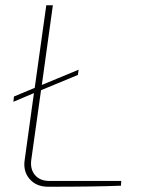

<svg xmlns="http://www.w3.org/2000/svg" viewBox="-20 -710 541 730"><path d="M441 -22 440 -4Q347 0 163 0Q118 0 92.5 -29.5Q67 -59 74 -103L109 -356L31 -323L33 -343L112 -376L156 -690H181L139 -387L279 -445L276 -425L136 -367L99 -103Q94 -67 113 -44.5Q132 -22 168 -22Z"/></svg>

Font: Exo 2.0 Thin
Style: Italic
Weight: 250
Italic angle: -8°
Designer: Natanael Gama
Version: Version 1.001;PS 001.001;hotconv 1.0.70;makeotf.lib2.5.58329